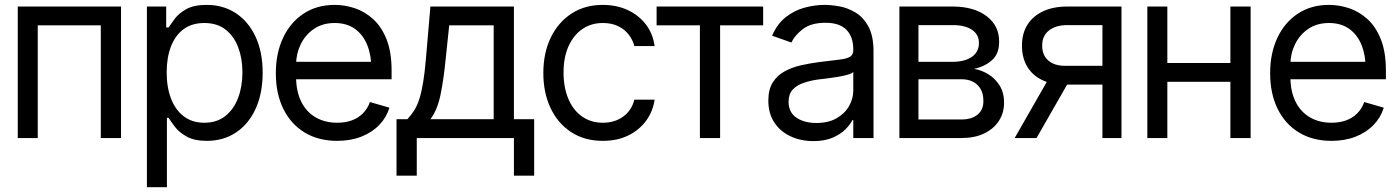

<svg xmlns="http://www.w3.org/2000/svg" viewBox="-20 -573 5798 797"><path d="M53.7 0V-545.9H482.4V0H398.4V-467.8H136.7V0Z M589.8 204.1V-545.9H669.9V-459H679.7Q689 -473.1 705.6 -495.4Q722.2 -517.6 753.4 -535.2Q784.7 -552.7 837.9 -552.7Q906.7 -552.7 959 -518.3Q1011.2 -483.9 1040.8 -420.7Q1070.3 -357.4 1070.3 -271.5Q1070.3 -185.1 1041 -121.3Q1011.7 -57.6 959.5 -22.9Q907.2 11.7 838.9 11.7Q786.6 11.7 754.9 -6.1Q723.1 -23.9 706.1 -46.6Q689 -69.3 679.7 -84H672.9V204.1ZM828.1 -63.5Q880.4 -63.5 915.5 -91.6Q950.7 -119.6 968.5 -167Q986.3 -214.4 986.3 -272.5Q986.3 -330.1 968.8 -376.5Q951.2 -422.9 916.3 -450.2Q881.3 -477.5 828.1 -477.5Q776.9 -477.5 742.2 -451.9Q707.5 -426.3 689.7 -380.1Q671.9 -334 671.9 -272.5Q671.9 -210.9 689.9 -163.8Q708 -116.7 742.9 -90.1Q777.8 -63.5 828.1 -63.5Z M1379.9 11.7Q1301.3 11.7 1243.9 -23.4Q1186.5 -58.6 1155.8 -121.8Q1125 -185.1 1125 -268.6Q1125 -352.5 1155.3 -416.5Q1185.5 -480.5 1240.5 -516.6Q1295.4 -552.7 1369.1 -552.7Q1411.6 -552.7 1453.6 -538.6Q1495.6 -524.4 1530 -492.7Q1564.5 -460.9 1585 -408.7Q1605.5 -356.4 1605.5 -280.3V-244.1H1184.6V-316.4H1560.1L1521.5 -289.1Q1521.5 -343.8 1504.4 -386.2Q1487.3 -428.7 1453.4 -453.1Q1419.4 -477.5 1369.1 -477.5Q1318.8 -477.5 1283 -452.9Q1247.1 -428.2 1228 -388.7Q1209 -349.1 1209 -303.7V-255.9Q1209 -193.8 1230.5 -150.9Q1252 -107.9 1290.5 -85.7Q1329.1 -63.5 1379.9 -63.5Q1412.6 -63.5 1439.5 -73Q1466.3 -82.5 1485.8 -101.8Q1505.4 -121.1 1515.6 -149.4L1596.7 -126Q1584 -85 1554 -54Q1523.9 -22.9 1479.5 -5.6Q1435.1 11.7 1379.9 11.7Z M1626 156.2V-78.1H1670.9Q1687.5 -95.7 1700 -115.7Q1712.4 -135.7 1721.2 -163.8Q1730 -191.9 1736.6 -231.9Q1743.2 -272 1748 -329.1L1766.6 -545.9H2113.3V-78.1H2197.3V156.2H2113.3V0H1710V156.2ZM1766.6 -78.1H2029.3V-467.8H1844.7L1830.1 -329.1Q1821.8 -243.7 1808.6 -179.7Q1795.4 -115.7 1766.6 -78.1Z M2482.4 11.7Q2406.2 11.7 2350.8 -24.7Q2295.4 -61 2265.4 -124.5Q2235.4 -188 2235.4 -269.5Q2235.4 -353 2266.1 -416.7Q2296.9 -480.5 2352.3 -516.6Q2407.7 -552.7 2481.4 -552.7Q2539.1 -552.7 2585.2 -531.5Q2631.3 -510.3 2660.9 -471.7Q2690.4 -433.1 2697.3 -381.8H2613.3Q2606.9 -406.7 2590.3 -428.7Q2573.7 -450.7 2546.6 -464.1Q2519.5 -477.5 2482.4 -477.5Q2433.6 -477.5 2397 -452.1Q2360.4 -426.8 2339.8 -380.6Q2319.3 -334.5 2319.3 -272.5Q2319.3 -209.5 2339.4 -162.4Q2359.4 -115.2 2396.2 -89.4Q2433.1 -63.5 2482.4 -63.5Q2531.7 -63.5 2566.9 -89.1Q2602.1 -114.7 2613.3 -159.2H2697.3Q2690.4 -110.8 2662.4 -72.3Q2634.3 -33.7 2588.6 -11Q2543 11.7 2482.4 11.7Z M2705.6 -467.8V-545.9H3147.9V-467.8H2969.2V0H2885.3V-467.8Z M3356 12.7Q3304.2 12.7 3261.7 -7.1Q3219.2 -26.9 3194.3 -64.5Q3169.4 -102.1 3169.4 -155.3Q3169.4 -202.1 3188 -231.2Q3206.5 -260.3 3237.5 -277.1Q3268.6 -293.9 3305.9 -302.2Q3343.3 -310.5 3381.3 -315.4Q3431.2 -321.8 3462.2 -325.2Q3493.2 -328.6 3507.6 -336.9Q3522 -345.2 3522 -365.2V-368.2Q3522 -420.4 3493.4 -449.5Q3464.8 -478.5 3406.7 -478.5Q3347.2 -478.5 3313 -452.4Q3278.8 -426.3 3265.1 -396.5L3185.1 -424.8Q3206.5 -474.6 3242.4 -502.4Q3278.3 -530.3 3320.6 -541.5Q3362.8 -552.7 3403.8 -552.7Q3430.2 -552.7 3464.4 -546.6Q3498.5 -540.5 3531 -521.2Q3563.5 -502 3584.7 -463.1Q3606 -424.3 3606 -359.4V0H3522V-74.2H3518.1Q3509.8 -56.6 3489.7 -36.4Q3469.7 -16.1 3436.8 -1.7Q3403.8 12.7 3356 12.7ZM3368.7 -62.5Q3418.5 -62.5 3452.6 -82Q3486.8 -101.6 3504.4 -132.6Q3522 -163.6 3522 -197.3V-274.4Q3516.6 -268.1 3498.8 -262.9Q3481 -257.8 3457.8 -253.9Q3434.6 -250 3412.6 -247.3Q3390.6 -244.6 3377.4 -243.2Q3344.7 -238.8 3316.4 -229.2Q3288.1 -219.7 3270.8 -201.2Q3253.4 -182.6 3253.4 -150.4Q3253.4 -106.9 3285.9 -84.7Q3318.4 -62.5 3368.7 -62.5Z M3713.4 0V-545.9H3936Q4023.9 -545.4 4075.9 -505.6Q4127.9 -465.8 4127.4 -400.4Q4127.9 -350.6 4098.4 -323.7Q4068.8 -296.9 4022.9 -287.1Q4052.7 -282.7 4081.3 -265.6Q4109.9 -248.5 4128.9 -219Q4147.9 -189.5 4147.9 -146.5Q4147.9 -104.5 4126.5 -71.3Q4105 -38.1 4065.4 -19Q4025.9 0 3970.2 0ZM3792.5 -77.1H3970.2Q4013.2 -76.7 4037.8 -97.2Q4062.5 -117.7 4062 -153.3Q4062.5 -195.8 4037.8 -220Q4013.2 -244.1 3970.2 -244.1H3792.5ZM3792.5 -316.4H3936Q3986.3 -316.9 4015.1 -337.6Q4043.9 -358.4 4043.5 -394.5Q4043.9 -429.2 4015.1 -449Q3986.3 -468.8 3936 -468.8H3792.5Z M4556.2 0V-468.8H4410.6Q4361.8 -468.8 4333.7 -446Q4305.7 -423.3 4306.2 -383.8Q4305.7 -344.7 4331.1 -322.3Q4356.4 -299.8 4400.9 -299.8H4576.7V-221.7H4400.9Q4345.2 -221.7 4305.2 -241.2Q4265.1 -260.7 4243.7 -297.1Q4222.2 -333.5 4222.2 -383.8Q4222.2 -434.1 4244.9 -470.2Q4267.6 -506.3 4309.8 -526.1Q4352.1 -545.9 4410.6 -545.9H4635.3V0ZM4191.9 0 4347.2 -271.5H4438L4282.7 0Z M5106.9 -311.5V-233.4H4806.2V-311.5ZM4825.7 -545.9V0H4742.7V-545.9ZM5171.4 -545.9V0H5087.4V-545.9Z M5507.3 11.7Q5428.7 11.7 5371.3 -23.4Q5314 -58.6 5283.2 -121.8Q5252.4 -185.1 5252.4 -268.6Q5252.4 -352.5 5282.7 -416.5Q5313 -480.5 5367.9 -516.6Q5422.9 -552.7 5496.6 -552.7Q5539.1 -552.7 5581.1 -538.6Q5623 -524.4 5657.5 -492.7Q5691.9 -460.9 5712.4 -408.7Q5732.9 -356.4 5732.9 -280.3V-244.1H5312V-316.4H5687.5L5648.9 -289.1Q5648.9 -343.8 5631.8 -386.2Q5614.7 -428.7 5580.8 -453.1Q5546.9 -477.5 5496.6 -477.5Q5446.3 -477.5 5410.4 -452.9Q5374.5 -428.2 5355.5 -388.7Q5336.4 -349.1 5336.4 -303.7V-255.9Q5336.4 -193.8 5357.9 -150.9Q5379.4 -107.9 5418 -85.7Q5456.5 -63.5 5507.3 -63.5Q5540 -63.5 5566.9 -73Q5593.8 -82.5 5613.3 -101.8Q5632.8 -121.1 5643.1 -149.4L5724.1 -126Q5711.4 -85 5681.4 -54Q5651.4 -22.9 5606.9 -5.6Q5562.5 11.7 5507.3 11.7Z"/></svg>

Font: Inter Tight
Style: Regular
Weight: 400
Designer: Rasmus Andersson
Foundry: rsms
Version: Version 3.002